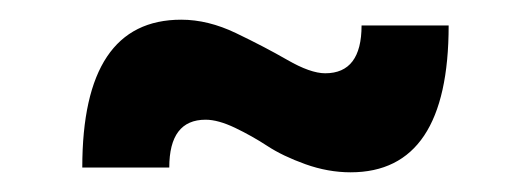

<svg xmlns="http://www.w3.org/2000/svg" viewBox="-20 -421 541 196"><path d="M438 -395Q438 -245.1 337.9 -245.1Q314.9 -245.1 291.7 -253.4Q268.6 -261.7 252.9 -272Q237.3 -282.2 220 -290.5Q202.6 -298.8 189.9 -298.8Q152.8 -298.8 152.8 -250H64Q64 -400.9 165 -400.9Q192.4 -400.9 220.9 -387.2Q249.5 -373.5 273.2 -359.9Q296.9 -346.2 312 -346.2Q349.1 -346.2 349.1 -395Z"/></svg>

Font: Montserrat-Arabic Medium
Style: Regular
Weight: 500
Designer: Mohamed Gaber
Foundry: Kief Type Foundry
Version: Version 5.008;PS 005.008;hotconv 1.0.88;makeotf.lib2.5.64775